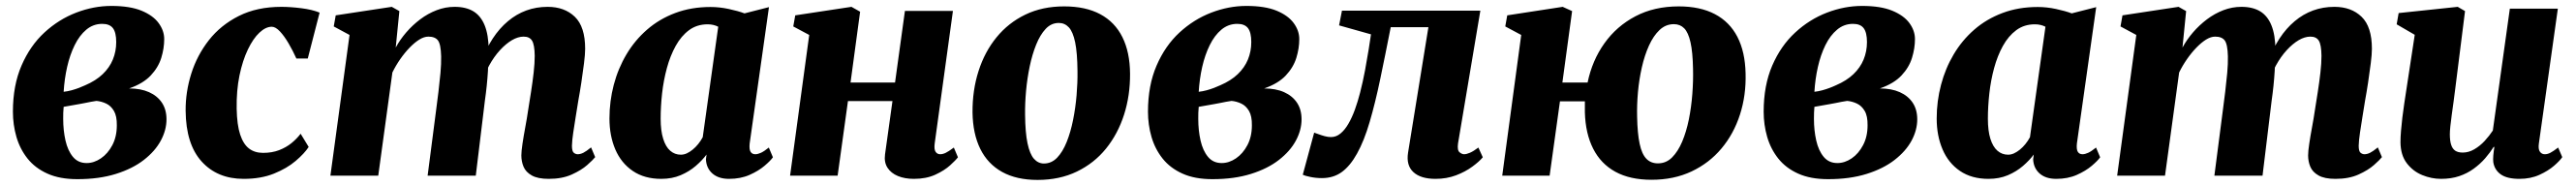

<svg xmlns="http://www.w3.org/2000/svg" viewBox="-20 -578 8479 612"><path d="M234.5 11.5Q176.5 11.5 136 -6.8Q95.5 -25 70.5 -56.5Q45.5 -88 34 -127.8Q22.5 -167.5 22.5 -210.5Q22.5 -297 50.8 -362.2Q79 -427.5 126.2 -471Q173.5 -514.5 231 -536.5Q288.5 -558.5 346.5 -558.5Q407.5 -558.5 445.8 -542.8Q484 -527 502.2 -502Q520.5 -477 520.5 -449.5Q520.5 -419 510.8 -387.5Q501 -356 476 -329.5Q451 -303 405 -287Q443 -287 470.5 -274.8Q498 -262.5 513 -240Q528 -217.5 528 -185.5Q528 -150 509.2 -115.2Q490.5 -80.5 453.5 -51.8Q416.5 -23 361.5 -5.8Q306.5 11.5 234.5 11.5ZM265 -41.5Q289.5 -41.5 312.2 -57Q335 -72.5 349.8 -100.5Q364.5 -128.5 364.5 -165.5Q365 -196 355 -213Q345 -230 329.5 -237.2Q314 -244.5 297.5 -246Q288.5 -245 279.2 -243Q270 -241 260.2 -239.2Q250.5 -237.5 240.5 -235.5Q227.5 -233.5 215 -231Q202.5 -228.5 189.5 -226.5Q188.5 -217.5 188.2 -207Q188 -196.5 188 -187Q188 -149 195.5 -115.8Q203 -82.5 220 -62Q237 -41.5 265 -41.5ZM189.5 -276Q203 -277.5 215.8 -281Q228.5 -284.5 239.8 -288.8Q251 -293 260.5 -297.5Q295.5 -312.5 318 -334Q340.5 -355.5 351.5 -382.2Q362.5 -409 362.5 -439.5Q362.5 -471 351.8 -485.2Q341 -499.5 316.5 -499.5Q287 -499.5 264.2 -480.5Q241.5 -461.5 225.8 -429.5Q210 -397.5 201 -357.8Q192 -318 189.5 -276Z M782 10.5Q695.5 10.5 643.8 -46.5Q592 -103.5 591 -213.5Q590.5 -275 609.5 -335.5Q628.5 -396 667.5 -445.8Q706.5 -495.5 766.2 -525.5Q826 -555.5 906 -555.5Q935.5 -555.5 971.5 -551Q1007.5 -546.5 1032 -536.5L993 -385.5H955.5Q944 -411 930 -435Q916 -459 901.5 -474.5Q887 -490 874.5 -490Q854.5 -490 833.8 -470.5Q813 -451 795.8 -415Q778.5 -379 768.2 -329.5Q758 -280 759 -220Q760 -167 770.5 -135.2Q781 -103.5 799.8 -89.2Q818.5 -75 846 -75Q875.5 -75 898.8 -84Q922 -93 939.5 -107.2Q957 -121.5 969.5 -138L996 -94.5Q982 -73 953.2 -48.5Q924.5 -24 881.8 -6.8Q839 10.5 782 10.5Z M1294.5 -541.5 1282.5 -421.5Q1296.5 -447.5 1317.2 -471.5Q1338 -495.5 1363.2 -514.5Q1388.5 -533.5 1417.2 -544.5Q1446 -555.5 1476.5 -555.5Q1513.5 -555.5 1538 -540.8Q1562.5 -526 1575.2 -494.8Q1588 -463.5 1588.5 -414Q1588.5 -406 1588.2 -396.2Q1588 -386.5 1587 -376Q1586 -365.5 1584.5 -356L1564.5 -374.5Q1580 -418 1602 -451.5Q1624 -485 1651.8 -508.2Q1679.5 -531.5 1712.2 -543.5Q1745 -555.5 1782.5 -555.5Q1838 -555.5 1872 -522.8Q1906 -490 1906 -417.5Q1906 -399.5 1902.2 -369.5Q1898.5 -339.5 1893.5 -306.8Q1888.5 -274 1883.5 -247Q1879.5 -222 1875 -194.5Q1870.5 -167 1866.8 -141.8Q1863 -116.5 1862.5 -98.5Q1862.5 -80.5 1868.5 -75.5Q1874.5 -70.5 1881.5 -70.5Q1890 -70.5 1899.8 -75.2Q1909.5 -80 1925.5 -93L1939 -61Q1932 -52 1912.8 -35Q1893.5 -18 1862 -3.8Q1830.5 10.5 1786 10.5Q1750 10.5 1730.2 -0.8Q1710.5 -12 1703.2 -29.5Q1696 -47 1696 -66.5Q1696 -80.5 1699.8 -105.5Q1703.5 -130.5 1709 -159.8Q1714.5 -189 1718.5 -216.5Q1723 -244.5 1728 -276.5Q1733 -308.5 1736.5 -339.2Q1740 -370 1740 -394.5Q1739.5 -431 1731.2 -444.2Q1723 -457.5 1703.5 -457.5Q1685 -457.5 1665 -445.8Q1645 -434 1625.5 -412.8Q1606 -391.5 1590.2 -362.8Q1574.5 -334 1564.5 -300L1588 -390.5Q1587.5 -368.5 1586 -344.2Q1584.5 -320 1582 -295.5Q1579.5 -271 1576 -247L1546 0H1387.5L1415.5 -216Q1419.5 -245 1423.2 -276.5Q1427 -308 1429.8 -338.2Q1432.5 -368.5 1432 -392.5Q1431 -432.5 1421.5 -445Q1412 -457.5 1390 -457.5Q1376 -457.5 1360.2 -447.8Q1344.5 -438 1328.2 -421.2Q1312 -404.5 1297.2 -383.2Q1282.5 -362 1271.5 -339.5L1225 0H1067.5L1130.5 -463L1078.5 -491L1085 -527.5L1269.5 -555.5Z M2447.5 -106Q2445.5 -86.5 2450.5 -78.5Q2455.5 -70.5 2466 -70.5Q2474 -70.5 2484.5 -75.2Q2495 -80 2510.5 -92.5L2524 -60.5Q2516.5 -49.5 2496.5 -32.5Q2476.5 -15.5 2447 -2.5Q2417.5 10.5 2379.5 10.5Q2345 10.5 2325 -7Q2305 -24.5 2303.5 -53.5L2305.5 -69.5Q2291.5 -50.5 2270 -32Q2248.5 -13.5 2220.2 -1.5Q2192 10.5 2156.5 10.5Q2101 10.5 2062.8 -15.5Q2024.5 -41.5 2005.2 -86.5Q1986 -131.5 1986 -188Q1986 -245 2000.2 -299Q2014.5 -353 2042 -399.2Q2069.5 -445.5 2109.8 -480.5Q2150 -515.5 2202.5 -535.2Q2255 -555 2318.5 -555Q2348 -555 2378.5 -548.5Q2409 -542 2430.5 -534L2511 -554.5ZM2344 -490Q2337.5 -493.5 2328.5 -495.8Q2319.5 -498 2309 -498Q2274 -498 2248 -478.8Q2222 -459.5 2204 -427Q2186 -394.5 2175 -354Q2164 -313.5 2159.2 -270.5Q2154.5 -227.5 2154.5 -187.5Q2154.5 -148 2162.8 -121.5Q2171 -95 2186 -82Q2201 -69 2221 -69Q2231 -69 2240.8 -73.5Q2250.5 -78 2260 -85.8Q2269.5 -93.5 2278 -104Q2286.5 -114.5 2293 -126.5Z M3056.5 -106Q3054 -86.5 3059.5 -78.5Q3065 -70.5 3074.5 -70.5Q3083 -70.5 3092.5 -75Q3102 -79.5 3119.5 -92.5L3133 -60.5Q3126 -51 3107.2 -34Q3088.5 -17 3058.5 -3.2Q3028.5 10.5 2988 10.5Q2958 10.5 2935.5 1.2Q2913 -8 2901.2 -26Q2889.5 -44 2893 -70L2917.5 -245.5H2771L2737 0H2580.5L2643.5 -463L2591 -491L2597.5 -527.5L2782.5 -555.5L2811 -539.5L2779.5 -306.5H2926L2958.5 -542H3116.5Z M3482.5 -557Q3553.5 -557 3601.5 -531.2Q3649.5 -505.5 3674.2 -456Q3699 -406.5 3699.5 -335.5Q3700 -264 3679.8 -200.8Q3659.5 -137.5 3620.5 -89.2Q3581.5 -41 3524.5 -13.5Q3467.5 14 3395 14Q3326 14 3278.5 -12.2Q3231 -38.5 3206.5 -88.2Q3182 -138 3181 -208Q3180.5 -281 3200.8 -344.2Q3221 -407.5 3260 -455.2Q3299 -503 3355 -530Q3411 -557 3482.5 -557ZM3465 -502.5Q3440 -502.5 3421.8 -483Q3403.5 -463.5 3390.5 -431.2Q3377.5 -399 3369.2 -359.5Q3361 -320 3357.2 -278.8Q3353.5 -237.5 3354 -201Q3354.5 -142 3362 -106.5Q3369.5 -71 3383.2 -55.5Q3397 -40 3416 -40Q3441 -40 3459.5 -59.2Q3478 -78.5 3491 -111Q3504 -143.5 3512 -183.5Q3520 -223.5 3523.5 -264.8Q3527 -306 3526.5 -343.5Q3526 -404 3518.8 -438.8Q3511.5 -473.5 3498 -488Q3484.5 -502.5 3465 -502.5Z M3970.5 11.5Q3912.5 11.5 3872 -6.8Q3831.5 -25 3806.5 -56.5Q3781.5 -88 3770 -127.8Q3758.5 -167.5 3758.5 -210.5Q3758.5 -297 3786.8 -362.2Q3815 -427.5 3862.2 -471Q3909.5 -514.5 3967 -536.5Q4024.5 -558.5 4082.5 -558.5Q4143.5 -558.5 4181.8 -542.8Q4220 -527 4238.2 -502Q4256.5 -477 4256.5 -449.5Q4256.5 -419 4246.8 -387.5Q4237 -356 4212 -329.5Q4187 -303 4141 -287Q4179 -287 4206.5 -274.8Q4234 -262.5 4249 -240Q4264 -217.5 4264 -185.5Q4264 -150 4245.2 -115.2Q4226.5 -80.5 4189.5 -51.8Q4152.5 -23 4097.5 -5.8Q4042.5 11.5 3970.5 11.5ZM4001 -41.5Q4025.5 -41.5 4048.2 -57Q4071 -72.5 4085.8 -100.5Q4100.5 -128.5 4100.5 -165.5Q4101 -196 4091 -213Q4081 -230 4065.5 -237.2Q4050 -244.5 4033.5 -246Q4024.5 -245 4015.2 -243Q4006 -241 3996.2 -239.2Q3986.5 -237.5 3976.5 -235.5Q3963.5 -233.5 3951 -231Q3938.5 -228.5 3925.5 -226.5Q3924.5 -217.5 3924.2 -207Q3924 -196.5 3924 -187Q3924 -149 3931.5 -115.8Q3939 -82.5 3956 -62Q3973 -41.5 4001 -41.5ZM3925.5 -276Q3939 -277.5 3951.8 -281Q3964.5 -284.5 3975.8 -288.8Q3987 -293 3996.5 -297.5Q4031.5 -312.5 4054 -334Q4076.5 -355.5 4087.5 -382.2Q4098.5 -409 4098.5 -439.5Q4098.5 -471 4087.8 -485.2Q4077 -499.5 4052.5 -499.5Q4023 -499.5 4000.2 -480.5Q3977.5 -461.5 3961.8 -429.5Q3946 -397.5 3937 -357.8Q3928 -318 3925.5 -276Z M4779 -106Q4776 -83.5 4784 -77Q4792 -70.5 4799 -70.5Q4807 -70.5 4818.5 -75.5Q4830 -80.5 4846 -92.5L4860.5 -60.5Q4849 -46.5 4826.2 -29.8Q4803.5 -13 4772.5 -1.2Q4741.5 10.5 4705 10.5Q4656 10.5 4632 -11.8Q4608 -34 4614.5 -75.5L4681.5 -488.5H4557.5Q4539.5 -397 4523 -318Q4506.5 -239 4488.2 -176.8Q4470 -114.5 4446.5 -72.5Q4424 -32 4396.5 -12Q4369 8 4331 8Q4311 8 4293 4.2Q4275 0.5 4268 -3L4305.5 -141.5Q4310.5 -140 4319.8 -136.5Q4329 -133 4340 -130Q4351 -127 4361 -127Q4378 -127 4392.2 -138.8Q4406.5 -150.5 4418.2 -170.8Q4430 -191 4439.5 -217.2Q4449 -243.5 4456.5 -272.5Q4466 -309.5 4473 -347Q4480 -384.5 4485 -415.8Q4490 -447 4492.5 -465L4387.5 -494.5L4397 -543H4852.5Z M5122.5 -306.5H5205.5Q5220.5 -379 5260.8 -435.5Q5301 -492 5363 -524.5Q5425 -557 5505.5 -557Q5576 -557 5624.5 -531.5Q5673 -506 5698.5 -456.8Q5724 -407.5 5725.5 -336.5Q5727.5 -264.5 5707 -201Q5686.5 -137.5 5646.2 -89.5Q5606 -41.5 5547.8 -14Q5489.5 13.5 5416 13.5Q5345 13.5 5297 -12.8Q5249 -39 5223.8 -88.8Q5198.5 -138.5 5196.5 -208.5Q5196.5 -217.5 5196.5 -226.5Q5196.5 -235.5 5196.5 -244.5H5114.5L5080.5 0H4924.5L4987 -463L4934.5 -491L4941 -527.5L5123.5 -555.5L5154.5 -541.5ZM5489.5 -498.5Q5462.5 -498.5 5442.2 -479.2Q5422 -460 5407.5 -428Q5393 -396 5384 -356.2Q5375 -316.5 5371.2 -274.5Q5367.5 -232.5 5368.5 -193.5Q5369.5 -139 5376.8 -105Q5384 -71 5398.8 -55.8Q5413.5 -40.5 5437 -40.5Q5464 -40.5 5483.5 -60Q5503 -79.5 5516.8 -112Q5530.5 -144.5 5538.8 -185.2Q5547 -226 5550.2 -269Q5553.5 -312 5552.5 -351.5Q5551.5 -406.5 5544.2 -438.8Q5537 -471 5523.5 -484.8Q5510 -498.5 5489.5 -498.5Z M5997 11.5Q5939 11.5 5898.5 -6.8Q5858 -25 5833 -56.5Q5808 -88 5796.5 -127.8Q5785 -167.5 5785 -210.5Q5785 -297 5813.2 -362.2Q5841.5 -427.5 5888.8 -471Q5936 -514.5 5993.5 -536.5Q6051 -558.5 6109 -558.5Q6170 -558.5 6208.2 -542.8Q6246.5 -527 6264.8 -502Q6283 -477 6283 -449.5Q6283 -419 6273.2 -387.5Q6263.5 -356 6238.5 -329.5Q6213.5 -303 6167.5 -287Q6205.5 -287 6233 -274.8Q6260.5 -262.5 6275.5 -240Q6290.5 -217.5 6290.5 -185.5Q6290.5 -150 6271.8 -115.2Q6253 -80.5 6216 -51.8Q6179 -23 6124 -5.8Q6069 11.5 5997 11.5ZM6027.5 -41.5Q6052 -41.5 6074.8 -57Q6097.5 -72.5 6112.2 -100.5Q6127 -128.5 6127 -165.5Q6127.5 -196 6117.5 -213Q6107.5 -230 6092 -237.2Q6076.5 -244.5 6060 -246Q6051 -245 6041.8 -243Q6032.5 -241 6022.8 -239.2Q6013 -237.5 6003 -235.5Q5990 -233.5 5977.5 -231Q5965 -228.5 5952 -226.5Q5951 -217.5 5950.8 -207Q5950.5 -196.5 5950.5 -187Q5950.5 -149 5958 -115.8Q5965.5 -82.5 5982.5 -62Q5999.5 -41.5 6027.5 -41.5ZM5952 -276Q5965.5 -277.5 5978.2 -281Q5991 -284.5 6002.2 -288.8Q6013.5 -293 6023 -297.5Q6058 -312.5 6080.5 -334Q6103 -355.5 6114 -382.2Q6125 -409 6125 -439.5Q6125 -471 6114.2 -485.2Q6103.5 -499.5 6079 -499.5Q6049.5 -499.5 6026.8 -480.5Q6004 -461.5 5988.2 -429.5Q5972.5 -397.5 5963.5 -357.8Q5954.5 -318 5952 -276Z M6816 -106Q6814 -86.5 6819 -78.5Q6824 -70.5 6834.5 -70.5Q6842.5 -70.5 6853 -75.2Q6863.5 -80 6879 -92.5L6892.5 -60.5Q6885 -49.5 6865 -32.5Q6845 -15.5 6815.5 -2.5Q6786 10.5 6748 10.5Q6713.5 10.5 6693.5 -7Q6673.5 -24.5 6672 -53.5L6674 -69.5Q6660 -50.5 6638.5 -32Q6617 -13.5 6588.8 -1.5Q6560.5 10.5 6525 10.5Q6469.5 10.5 6431.2 -15.5Q6393 -41.5 6373.8 -86.5Q6354.5 -131.5 6354.5 -188Q6354.5 -245 6368.8 -299Q6383 -353 6410.5 -399.2Q6438 -445.5 6478.2 -480.5Q6518.5 -515.5 6571 -535.2Q6623.5 -555 6687 -555Q6716.5 -555 6747 -548.5Q6777.5 -542 6799 -534L6879.5 -554.5ZM6712.5 -490Q6706 -493.5 6697 -495.8Q6688 -498 6677.5 -498Q6642.5 -498 6616.5 -478.8Q6590.5 -459.5 6572.5 -427Q6554.5 -394.5 6543.5 -354Q6532.5 -313.5 6527.8 -270.5Q6523 -227.5 6523 -187.5Q6523 -148 6531.2 -121.5Q6539.5 -95 6554.5 -82Q6569.5 -69 6589.5 -69Q6599.5 -69 6609.2 -73.5Q6619 -78 6628.5 -85.8Q6638 -93.5 6646.5 -104Q6655 -114.5 6661.5 -126.5Z M7175.5 -541.5 7163.5 -421.5Q7177.5 -447.5 7198.2 -471.5Q7219 -495.5 7244.2 -514.5Q7269.5 -533.5 7298.2 -544.5Q7327 -555.5 7357.5 -555.5Q7394.5 -555.5 7419 -540.8Q7443.5 -526 7456.2 -494.8Q7469 -463.5 7469.5 -414Q7469.5 -406 7469.2 -396.2Q7469 -386.5 7468 -376Q7467 -365.5 7465.5 -356L7445.5 -374.5Q7461 -418 7483 -451.5Q7505 -485 7532.8 -508.2Q7560.5 -531.5 7593.2 -543.5Q7626 -555.5 7663.5 -555.5Q7719 -555.5 7753 -522.8Q7787 -490 7787 -417.5Q7787 -399.5 7783.2 -369.5Q7779.5 -339.5 7774.5 -306.8Q7769.5 -274 7764.5 -247Q7760.5 -222 7756 -194.5Q7751.5 -167 7747.8 -141.8Q7744 -116.5 7743.5 -98.5Q7743.5 -80.5 7749.5 -75.5Q7755.5 -70.5 7762.5 -70.5Q7771 -70.5 7780.8 -75.2Q7790.5 -80 7806.5 -93L7820 -61Q7813 -52 7793.8 -35Q7774.5 -18 7743 -3.8Q7711.5 10.5 7667 10.5Q7631 10.5 7611.2 -0.8Q7591.5 -12 7584.2 -29.5Q7577 -47 7577 -66.5Q7577 -80.5 7580.8 -105.5Q7584.5 -130.5 7590 -159.8Q7595.5 -189 7599.5 -216.5Q7604 -244.5 7609 -276.5Q7614 -308.5 7617.5 -339.2Q7621 -370 7621 -394.5Q7620.5 -431 7612.2 -444.2Q7604 -457.5 7584.5 -457.5Q7566 -457.5 7546 -445.8Q7526 -434 7506.5 -412.8Q7487 -391.5 7471.2 -362.8Q7455.5 -334 7445.5 -300L7469 -390.5Q7468.5 -368.5 7467 -344.2Q7465.5 -320 7463 -295.5Q7460.5 -271 7457 -247L7427 0H7268.5L7296.5 -216Q7300.5 -245 7304.2 -276.5Q7308 -308 7310.8 -338.2Q7313.5 -368.5 7313 -392.5Q7312 -432.5 7302.5 -445Q7293 -457.5 7271 -457.5Q7257 -457.5 7241.2 -447.8Q7225.5 -438 7209.2 -421.2Q7193 -404.5 7178.2 -383.2Q7163.5 -362 7152.5 -339.5L7106 0H6948.5L7011.5 -463L6959.5 -491L6966 -527.5L7150.5 -555.5Z M8014.5 10.5Q7983 10.5 7952.5 -2Q7922 -14.5 7901.8 -41Q7881.5 -67.5 7881 -110Q7881 -127 7882.8 -147.8Q7884.5 -168.5 7887.2 -191.2Q7890 -214 7893.5 -237.5Q7897 -261 7900.5 -283.5L7928 -463.5L7868.5 -498L7875 -535L8069.5 -555.5L8093.5 -541.5L8061.5 -287.5Q8059 -266 8055.8 -243.5Q8052.5 -221 8049.8 -200.2Q8047 -179.5 8045.2 -162.8Q8043.5 -146 8043.5 -136.5Q8043.5 -115 8047.8 -101.8Q8052 -88.5 8061.2 -82.2Q8070.5 -76 8086 -76Q8105.5 -76 8124 -86.8Q8142.5 -97.5 8158 -114.2Q8173.5 -131 8185 -148.5L8241 -549.5H8399L8336.5 -105.5Q8334 -87 8340 -78.8Q8346 -70.5 8356 -70.5Q8365 -70.5 8374.2 -75.2Q8383.5 -80 8400 -92.5L8413.5 -61Q8406 -49.5 8386.8 -32.8Q8367.5 -16 8338.5 -2.8Q8309.5 10.5 8272.5 10.5Q8232 10.5 8211.2 -4.2Q8190.5 -19 8186.5 -44.5Q8186 -48.5 8186 -54Q8186 -59.5 8186.5 -66.2Q8187 -73 8188 -80.2Q8189 -87.5 8190 -94L8188 -95Q8176 -76 8159.8 -57.2Q8143.5 -38.5 8122.2 -23Q8101 -7.5 8074.5 1.5Q8048 10.5 8014.5 10.5Z"/></svg>

Font: Merriweather 48pt Black
Style: Italic
Weight: 900
Italic angle: -7.8°
Version: Version 2.101